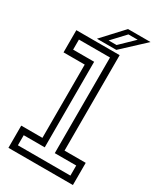

<svg xmlns="http://www.w3.org/2000/svg" viewBox="-221 -979 899 1060"><g transform="rotate(30 228.0 -449.0)"><path d="M22.5 0V-141.5H157.5V-608.5H22.5V-750H298.5V-141.5H433.5V0ZM60.8 -38.2H395.5V-102.5H258.8V-712.2H60.8V-648H194.8V-102.5H60.8ZM144.5 -766 266.5 -898H410L268 -766ZM205.2 -790H255.8L342.2 -873.5H283.2Z"/></g></svg>

Font: Tourney Thin
Style: Regular
Weight: 100
Designer: Tyler Finck
Foundry: Etcetera Type Co
Version: Version 1.015